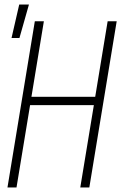

<svg xmlns="http://www.w3.org/2000/svg" viewBox="-20 -829 540 849"><path d="M13 0 134 -735H174L119 -401H401L456 -735H496L375 0H335L395 -364H113L53 0ZM31 -661 65 -809H108L66 -661Z"/></svg>

Font: Iosevka Extralight
Style: Italic
Weight: 200
Italic angle: -9°
Monospace: yes
Designer: Belleve Invis
Foundry: Belleve Invis
Version: Version 32.5.0; ttfautohint (v1.8.4)